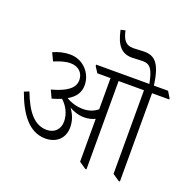

<svg xmlns="http://www.w3.org/2000/svg" viewBox="-151 -1032 1178 1187"><g transform="rotate(20 437.5 -439.0)"><path d="M237 -86C309 -86 359 -131 359 -203C359 -245 346 -282 319 -319C348 -302 382 -291 417 -291C445 -291 469 -297 489 -307V-25L534 6H542V-575H709V-25L754 6H762V-575H875V-582L850 -623H757C738 -760 702 -800 630 -800C605 -800 584 -797 556 -797C507 -797 487 -827 475 -884L445 -877C465 -781 501 -739 570 -739C592 -739 614 -742 639 -742C690 -742 709 -715 727 -623H377V-614L402 -575H489V-370C463 -348 431 -337 393 -337C353 -337 313 -349 282 -368C333 -397 354 -433 354 -479C354 -515 340 -551 316 -578C286 -611 248 -627 205 -627C169 -627 133 -619 95 -602L120 -550C158 -566 194 -577 226 -577C276 -577 312 -546 312 -497C312 -444 265 -409 166 -382L190 -331C213 -337 234 -345 251 -352C286 -321 311 -275 311 -224C311 -174 279 -139 226 -139C143 -139 89 -212 46 -326L14 -313C60 -186 127 -86 237 -86Z"/></g></svg>

Font: Noto Serif Devanagari SemiCondensed Light
Style: Regular
Weight: 300
Width: 4
Designer: Universal Thirst, Indian Type Foundry and the Monotype Design Team
Foundry: Monotype Imaging Inc.
Version: Version 2.004